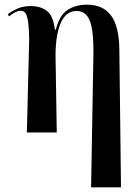

<svg xmlns="http://www.w3.org/2000/svg" viewBox="-20 -567 601 822"><path d="M370 235 380 -338Q381 -436 364.5 -478Q348 -520 308 -520Q261 -520 238.5 -465Q216 -410 218 -315L223 0H95L105 -400Q104 -449 100 -475.5Q96 -502 88.5 -511.5Q81 -521 69 -521Q48 -521 19 -497L13 -506Q33 -521 56.5 -531Q80 -541 113 -541Q153 -541 180.5 -520.5Q208 -500 215 -440H219Q235 -503 270 -525Q305 -547 352 -547Q421 -547 455.5 -500.5Q490 -454 491 -353L498 235Z"/></svg>

Font: Noto Serif Display Condensed SemiBold
Style: Regular
Weight: 600
Width: 3
Designer: Monotype Design Team
Foundry: Monotype Imaging Inc.
Version: Version 2.009